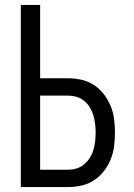

<svg xmlns="http://www.w3.org/2000/svg" viewBox="-20 -755 540 775"><path d="M64 0V-735H142V-439H254Q282 -439 309 -433Q336 -427 359 -412Q382 -397 399 -375Q416 -353 426.5 -327.5Q437 -302 440.5 -274.5Q444 -247 444 -220Q444 -192 440.5 -164.5Q437 -137 426.5 -111.5Q416 -86 399 -64Q382 -42 359 -27Q336 -12 309 -6Q282 0 254 0ZM142 -70H254Q272 -70 289 -75Q306 -80 319.5 -91.5Q333 -103 342.5 -118Q352 -133 357 -150Q362 -167 364 -184.5Q366 -202 366 -220Q366 -237 364 -254.5Q362 -272 357 -289Q352 -306 342.5 -321.5Q333 -337 319.5 -348Q306 -359 289 -364Q272 -369 254 -369H142Z"/></svg>

Font: Iosevka SS18
Style: Regular
Weight: 400
Monospace: yes
Designer: Belleve Invis
Foundry: Belleve Invis
Version: Version 25.1.1; ttfautohint (v1.8.4)